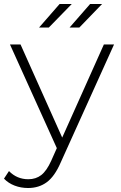

<svg xmlns="http://www.w3.org/2000/svg" viewBox="-39 -745 605 963"><path d="M533 -522 265 71Q235 140 195.5 169Q156 198 102 198Q66 198 34.5 186Q3 174 -19 151L6 113Q46 154 103 154Q141 154 168 133Q195 112 218 61L246 -2L11 -522H64L273 -55L482 -522ZM260 -725H321L206 -607H157ZM413 -725H473L359 -607H310Z"/></svg>

Font: Hilab Light
Style: Regular
Weight: 300
Designer: Cristianderson Lima
Foundry: Cristianderson
Version: Version 1.0